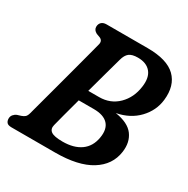

<svg xmlns="http://www.w3.org/2000/svg" viewBox="-159 -842 963 983"><g transform="rotate(30 322.5 -350.0)"><path d="M194.5 -700H437Q553 -700 603.2 -650.8Q653.5 -601.5 643.5 -513Q636 -446.5 588 -396Q540 -345.5 462.5 -330.5Q539.5 -318.5 570 -277.5Q600.5 -236.5 592 -176Q580.5 -93.5 505.2 -46.8Q430 0 294 0H36.5Q16 0 8.5 -9Q1 -18 1 -32Q1 -45.5 9.2 -55.2Q17.5 -65 29 -69.5L50 -76Q63.5 -80.5 71 -87.2Q78.5 -94 83 -110Q90 -136 103.2 -185.2Q116.5 -234.5 132.8 -295Q149 -355.5 165 -415.2Q181 -475 193.5 -522.5Q206 -570 212 -593Q217.5 -616.5 196 -625.5L175.5 -633Q154.5 -644 154.5 -663Q154.5 -679.5 164.8 -689.8Q175 -700 194.5 -700ZM343.5 -576.5Q332.5 -537.5 316.5 -479Q300.5 -420.5 283.5 -358.5H347Q414 -358.5 458.8 -402.8Q503.5 -447 512.5 -516Q520.5 -572.5 495.2 -602.8Q470 -633 419 -633Q385 -633 368.2 -620Q351.5 -607 343.5 -576.5ZM219.5 -119Q213 -93.5 230.8 -80.5Q248.5 -67.5 299 -67.5Q365 -67.5 405.8 -96.5Q446.5 -125.5 456 -181.5Q465.5 -235.5 439.2 -263.8Q413 -292 354.5 -292H265.5Q250 -235 237.5 -188.2Q225 -141.5 219.5 -119Z"/></g></svg>

Font: Fraunces 144pt SuperSoft SemiBold
Style: Italic
Weight: 600
Italic angle: -16°
Version: Version 1.000;[b76b70a41]